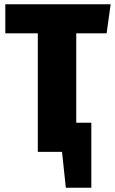

<svg xmlns="http://www.w3.org/2000/svg" viewBox="-20 -715 541 904"><path d="M482 -558H339V-137H410V169H290L272 0H158V-558H5V-695H501Z"/></svg>

Font: Fira Sans Condensed ExtraBold
Style: Regular
Weight: 800
Width: 3
Designer: Carrois Corporate & Edenspiekermann AG
Foundry: Carrois Corporate GbR & Edenspiekermann AG
Version: Version 4.203